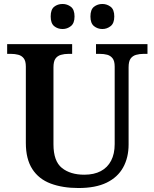

<svg xmlns="http://www.w3.org/2000/svg" viewBox="-20 -936 777 966"><path d="M375 10Q295 10 235 -12.5Q175 -35 142.5 -85.5Q110 -136 110 -217V-601Q110 -629 99.5 -642.5Q89 -656 72 -660.5Q55 -665 35 -665H16V-714H343V-665H324Q304 -665 286.5 -660Q269 -655 259 -641Q249 -627 249 -597V-210Q249 -125 291.5 -91Q334 -57 404 -57Q453 -57 487 -75Q521 -93 539 -127.5Q557 -162 557 -211V-601Q557 -629 546.5 -642.5Q536 -656 519.5 -660.5Q503 -665 482 -665H463V-714H722V-665H702Q682 -665 664.5 -660Q647 -655 637 -641Q627 -627 627 -597V-209Q627 -143 599.5 -93.5Q572 -44 516.5 -17Q461 10 375 10ZM495 -790Q471 -790 453 -804.5Q435 -819 435 -853Q435 -888 453 -902Q471 -916 495 -916Q518 -916 536.5 -902Q555 -888 555 -853Q555 -819 536.5 -804.5Q518 -790 495 -790ZM295 -790Q270 -790 252.5 -804.5Q235 -819 235 -853Q235 -888 252.5 -902Q270 -916 295 -916Q318 -916 336.5 -902Q355 -888 355 -853Q355 -819 336.5 -804.5Q318 -790 295 -790Z"/></svg>

Font: Noto Rashi Hebrew SemiBold
Style: Regular
Weight: 600
Version: Version 1.006